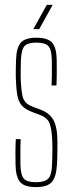

<svg xmlns="http://www.w3.org/2000/svg" viewBox="-20 -759 297 784"><path d="M126.5 5Q79.5 5 62 -16Q44.5 -37 43.5 -85Q43 -107 43 -133Q43 -159 44.5 -191H64.5Q63 -159.5 63.2 -134Q63.5 -108.5 63.5 -85Q64.5 -44 77.5 -29.5Q90.5 -15 126.5 -15Q162.5 -15 176.8 -29.5Q191 -44 192.5 -85Q193 -101 193.5 -117.5Q194 -134 194 -149.8Q194 -165.5 193.5 -179Q192 -228.5 183.2 -253.2Q174.5 -278 144.5 -289L110.5 -302Q82 -313 68.5 -328.8Q55 -344.5 50.5 -371.2Q46 -398 44.5 -442Q44 -461.5 44.5 -478Q45 -494.5 45.5 -514Q47 -563 64.2 -584Q81.5 -605 128.5 -605Q176 -605 193.5 -584Q211 -563 211.5 -514Q211.5 -493 211.8 -467.8Q212 -442.5 210.5 -410H190.5Q191.5 -431 191.8 -449Q192 -467 191.8 -483Q191.5 -499 191.5 -514Q191 -556 177.8 -570.5Q164.5 -585 128.5 -585Q92.5 -585 79.8 -570.5Q67 -556 65.5 -514Q65 -493 64.5 -476.5Q64 -460 64.5 -442Q66 -394 72.2 -365.5Q78.5 -337 111.5 -324L146.5 -311Q182.5 -297.5 198.5 -268.2Q214.5 -239 214.5 -179Q214.5 -157.5 214.2 -132.2Q214 -107 212.5 -85Q209.5 -37 191.8 -16Q174 5 126.5 5ZM116 -640 171 -739H195L140 -640Z"/></svg>

Font: Big Shoulders Thin
Style: Regular
Weight: 100
Designer: Patric King
Foundry: XO Type Co
Version: Version 2.002